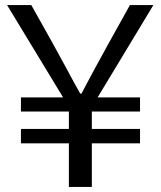

<svg xmlns="http://www.w3.org/2000/svg" viewBox="-20 -741 640 761"><path d="M63 -173H253V0H344V-173H535V-230H344V-299H535V-355H367L588 -721H495C357 -474 330 -421 303 -370H298C268 -421 246 -470 104 -721H8L230 -355H63V-299H253V-230H63Z"/></svg>

Font: Bithumb Trading Sans
Style: Regular
Weight: 400
Designer: HamHyungwon
Foundry: Bithumb
Version: Version 1.300;FEAKit 1.0